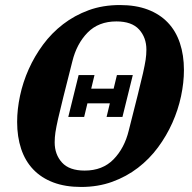

<svg xmlns="http://www.w3.org/2000/svg" viewBox="-20 -730 761 762"><path d="M292 -432H355L342 -378H431L444 -432H507L466 -266H403L416 -320H327L314 -266H251ZM316 -53Q387 -53 430.5 -97.5Q474 -142 491 -212Q513 -299 526.5 -352.5Q540 -406 547.5 -439.5Q555 -473 558 -493Q561 -513 561 -533Q561 -581 532 -613Q503 -645 442 -645Q371 -645 327.5 -600.5Q284 -556 267 -486Q245 -399 231.5 -345.5Q218 -292 210.5 -258.5Q203 -225 200 -205Q197 -185 197 -165Q197 -117 226 -85Q255 -53 316 -53ZM302 12Q239 12 191.5 -6Q144 -24 112 -57.5Q80 -91 64 -139Q48 -187 48 -246Q48 -296 59.5 -350Q71 -404 94 -455.5Q117 -507 151 -553Q185 -599 230.5 -634Q276 -669 332 -689.5Q388 -710 456 -710Q519 -710 566.5 -692Q614 -674 646 -640.5Q678 -607 694 -559Q710 -511 710 -452Q710 -402 698.5 -348Q687 -294 664 -242.5Q641 -191 607 -145Q573 -99 527.5 -64Q482 -29 425.5 -8.5Q369 12 302 12Z"/></svg>

Font: IBM Plex Serif
Style: Bold Italic
Weight: 700
Italic angle: -14°
Designer: Mike Abbink, Paul van der Laan, Pieter van Rosmalen
Foundry: Bold Monday
Version: Version 3.001